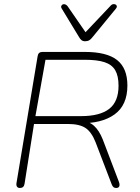

<svg xmlns="http://www.w3.org/2000/svg" viewBox="-20 -928 694 954"><path d="M62 -19 167 -649Q170 -670 191 -670H401Q511 -670 562 -629.5Q613 -589 613 -503Q613 -405 548.5 -359Q484 -313 373 -316V-327H381Q420 -327 446.5 -303.5Q473 -280 491 -234L571 -24Q576 -10 572.5 -2Q569 6 557 6Q549 6 544 2Q539 -2 535 -12L455 -221Q435 -272 405 -292Q375 -312 317 -312H149L102 -15Q99 6 79 6Q69 6 64.5 -0.5Q60 -7 62 -19ZM569 -502Q569 -551 552.5 -579Q536 -607 499.5 -619Q463 -631 401 -631H206L156 -351H383Q476 -351 522.5 -387Q569 -423 569 -502ZM372 -745 287 -885Q281 -894 286 -901Q291 -908 300 -907Q309 -906 316 -897L405 -768L530 -900Q537 -908 546.5 -907.5Q556 -907 559.5 -900Q563 -893 555 -884L441 -745Q432 -733 423.5 -728Q415 -723 403 -723Q392 -723 385 -728.5Q378 -734 372 -745Z"/></svg>

Font: SN Pro Thin
Style: Italic
Weight: 200
Italic angle: -9°
Designer: Tobias Whetton
Foundry: Supernotes
Version: Version 1.003;Glyphs 3.3 (3324)